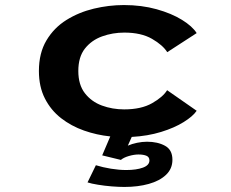

<svg xmlns="http://www.w3.org/2000/svg" viewBox="-20 -532 915 760"><path d="M472.5 208Q450.5 208 422.2 205.8Q394 203.5 367.8 199.2Q341.5 195 326.5 190L359.5 122Q387 130.5 419.2 135.8Q451.5 141 480 141Q520 141 545.8 131.5Q571.5 122 571.5 103Q571.5 89.5 559.5 84.5Q547.5 79.5 528 79.5Q511 79.5 490.2 85.5Q469.5 91.5 458.5 101L384.5 83L416.5 8Q363 2.5 312.5 -15.2Q262 -33 221.8 -64.2Q181.5 -95.5 157.8 -142Q134 -188.5 134 -251Q134 -322 163.8 -372Q193.5 -422 242.8 -452.8Q292 -483.5 351.5 -497.8Q411 -512 470.5 -512Q540.5 -512 599.8 -495.5Q659 -479 700.2 -453.5Q741.5 -428 758.5 -401L642 -325.5Q624.5 -353.5 581.8 -378.2Q539 -403 472 -403Q426 -403 384.2 -388Q342.5 -373 316.2 -339.8Q290 -306.5 290 -251Q290 -196.5 316 -163Q342 -129.5 383.5 -114.2Q425 -99 471.5 -99Q539 -99 582 -123.5Q625 -148 641.5 -175L758.5 -93.5Q743.5 -71.5 707 -48.8Q670.5 -26 617.8 -9.8Q565 6.5 501.5 10L486 44.5Q502 37.5 522.5 33.2Q543 29 562 29Q604 29 633.2 45Q662.5 61 662.5 100.5Q662.5 136 637.2 160Q612 184 569 196Q526 208 472.5 208Z"/></svg>

Font: Trispace SemiExpanded SemiBold
Style: Regular
Weight: 600
Width: 6
Designer: Tyler Finck
Foundry: Etcetera Type Company
Version: Version 1.210; ttfautohint (v1.8.3)